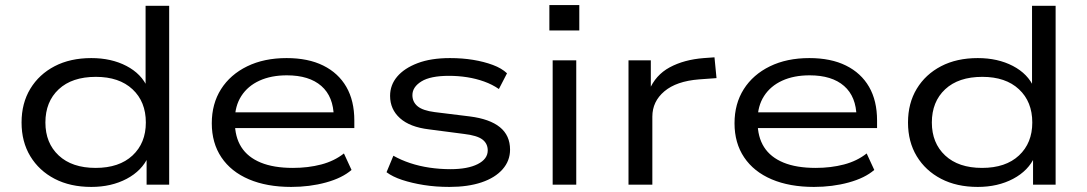

<svg xmlns="http://www.w3.org/2000/svg" viewBox="-20 -728 4285 757"><path d="M340 9Q257 9 195.5 -23Q134 -55 99.5 -112Q65 -169 65 -245Q65 -321 99.5 -378Q134 -435 195.5 -467Q257 -499 340 -499Q419 -499 478.5 -468Q538 -437 562 -382H554V-705H647V0H558V-111H565Q540 -55 479.5 -23Q419 9 340 9ZM357 -66Q450 -66 502.5 -115Q555 -164 555 -245Q555 -327 502.5 -376Q450 -425 358 -425Q264 -425 211.5 -376Q159 -327 159 -245Q159 -164 211.5 -115Q264 -66 357 -66Z M1128 9Q1032 9 961.5 -21Q891 -51 853 -107.5Q815 -164 815 -242Q815 -319 851.5 -376.5Q888 -434 954.5 -466.5Q1021 -499 1110 -499Q1195 -499 1254.5 -469.5Q1314 -440 1345.5 -385.5Q1377 -331 1377 -253V-223H884V-285H1319L1296 -267Q1295 -347 1247 -389Q1199 -431 1111 -431Q1049 -431 1003 -410Q957 -389 931.5 -349.5Q906 -310 906 -255V-247Q906 -188 931.5 -148Q957 -108 1008 -87Q1059 -66 1135 -66Q1195 -66 1246.5 -79.5Q1298 -93 1336 -123L1366 -58Q1329 -26 1265 -8.5Q1201 9 1128 9Z M1752 9Q1698 9 1651 1.5Q1604 -6 1566 -18.5Q1528 -31 1504 -49L1531 -114Q1561 -97 1597 -85Q1633 -73 1673.5 -67Q1714 -61 1756 -61Q1824 -61 1863.5 -81Q1903 -101 1903 -135Q1903 -162 1882 -178Q1861 -194 1809 -200L1671 -218Q1596 -227 1557 -262Q1518 -297 1518 -350Q1518 -393 1546 -426Q1574 -459 1626.5 -479Q1679 -499 1754 -499Q1803 -499 1845.5 -492Q1888 -485 1923 -472Q1958 -459 1979 -439L1947 -377Q1921 -395 1889 -406.5Q1857 -418 1822 -423.5Q1787 -429 1750 -429Q1677 -429 1641.5 -407Q1606 -385 1606 -353Q1606 -326 1626.5 -309Q1647 -292 1694 -286L1832 -269Q1911 -259 1951 -226.5Q1991 -194 1991 -138Q1991 -94 1961.5 -60.5Q1932 -27 1878.5 -9Q1825 9 1752 9Z M2146 -608V-708H2264V-608ZM2159 0V-490H2252V0Z M2458 0V-490H2546V-371H2539Q2564 -432 2620.5 -462.5Q2677 -493 2755 -499L2797 -502L2805 -420L2736 -415Q2647 -408 2599.5 -368Q2552 -328 2552 -268V0Z M3189 9Q3093 9 3022.5 -21Q2952 -51 2914 -107.5Q2876 -164 2876 -242Q2876 -319 2912.5 -376.5Q2949 -434 3015.5 -466.5Q3082 -499 3171 -499Q3256 -499 3315.5 -469.5Q3375 -440 3406.5 -385.5Q3438 -331 3438 -253V-223H2945V-285H3380L3357 -267Q3356 -347 3308 -389Q3260 -431 3172 -431Q3110 -431 3064 -410Q3018 -389 2992.5 -349.5Q2967 -310 2967 -255V-247Q2967 -188 2992.5 -148Q3018 -108 3069 -87Q3120 -66 3196 -66Q3256 -66 3307.5 -79.5Q3359 -93 3397 -123L3427 -58Q3390 -26 3326 -8.5Q3262 9 3189 9Z M3835 9Q3752 9 3690.5 -23Q3629 -55 3594.5 -112Q3560 -169 3560 -245Q3560 -321 3594.5 -378Q3629 -435 3690.5 -467Q3752 -499 3835 -499Q3914 -499 3973.5 -468Q4033 -437 4057 -382H4049V-705H4142V0H4053V-111H4060Q4035 -55 3974.5 -23Q3914 9 3835 9ZM3852 -66Q3945 -66 3997.5 -115Q4050 -164 4050 -245Q4050 -327 3997.5 -376Q3945 -425 3853 -425Q3759 -425 3706.5 -376Q3654 -327 3654 -245Q3654 -164 3706.5 -115Q3759 -66 3852 -66Z"/></svg>

Font: Nunito Sans 10pt Expanded
Style: Regular
Weight: 400
Width: 7
Designer: Vernon Adams
Foundry: Vernon Adams
Version: Version 3.101;gftools[0.9.27]